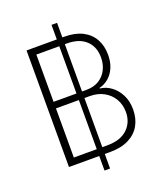

<svg xmlns="http://www.w3.org/2000/svg" viewBox="-162 -927 968 1126"><g transform="rotate(-20 322.5 -363.5)"><path d="M293.9 90.8V-818.4H328.6V90.8ZM105 0V-727.5H341.8Q407.7 -727.5 453.4 -704.1Q499 -680.7 522.5 -638.4Q545.9 -596.2 545.9 -540Q545.9 -496.1 531.7 -462.2Q517.6 -428.2 492.2 -405.8Q466.8 -383.3 432.6 -374.5V-370.6Q468.3 -367.7 500.7 -344.2Q533.2 -320.8 553.7 -281.2Q574.2 -241.7 574.2 -189Q574.2 -133.3 550.3 -90.6Q526.4 -47.9 478.8 -23.9Q431.2 0 360.8 0ZM150.9 -42.5H359.9Q441.9 -42.5 485.6 -83.5Q529.3 -124.5 529.3 -189.5Q529.3 -234.9 508.3 -271Q487.3 -307.1 449.5 -328.1Q411.6 -349.1 361.8 -349.1H150.9ZM150.9 -390.1H356.4Q402.8 -390.1 435.1 -410.2Q467.3 -430.2 484.4 -464.1Q501.5 -498 501.5 -539.6Q501.5 -606.9 459.7 -646Q418 -685.1 341.3 -685.1H150.9Z"/></g></svg>

Font: Inter ExtraLight
Style: Regular
Weight: 250
Designer: Rasmus Andersson
Foundry: rsms
Version: Version 4.001;git-66647c0bb